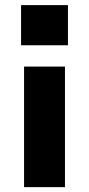

<svg xmlns="http://www.w3.org/2000/svg" viewBox="-20 -568 357 770"><path d="M76.5 -301V182.5H240.5V-301ZM64.5 -547.5V-386.5H252.5V-547.5Z"/></svg>

Font: SVN-Sora Variable
Style: Regular
Weight: 400
Designer: Jonathan Barnbrook, Julián Moncada
Foundry: Barnbrook Fonts
Version: Version 2.000 - Viet hoa boi STYLEno.1 Fonts